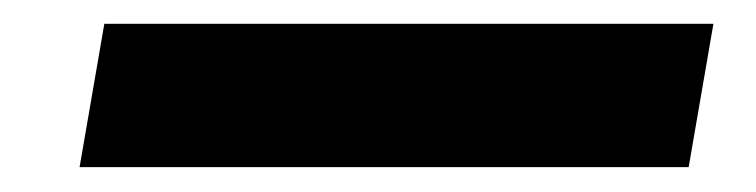

<svg xmlns="http://www.w3.org/2000/svg" viewBox="-20 -425 626 159"><path d="M45.9 -286.6H550.3L570.8 -405.3H66.4Z"/></svg>

Font: Cascadia Mono PL
Style: Bold Italic
Weight: 700
Italic angle: -10°
Monospace: yes
Designer: Aaron Bell
Foundry: Saja Typeworks
Version: Version 2404.023